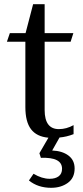

<svg xmlns="http://www.w3.org/2000/svg" viewBox="-20 -648 397 916"><path d="M336 156Q336 201 303.5 224.5Q271 248 224 248Q161 248 118 213L140 181Q180 205 217 205Q244 205 260 193Q276 181 276 157Q276 101 175 105L168 83L211 9Q155 4 128 -31.5Q101 -67 101 -137V-449H13L27 -490H102L138 -628H193V-490H330L317 -449H193V-123Q193 -32 261 -32Q297 -32 331 -51V-8Q298 5 264 8L229 70Q277 72 306.5 94Q336 116 336 156Z"/></svg>

Font: Fahkwang
Style: Regular
Weight: 400
Version: Version 1.000; ttfautohint (v1.6)